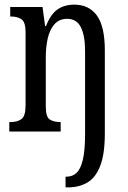

<svg xmlns="http://www.w3.org/2000/svg" viewBox="-20 -566 549 826"><path d="M262 240V194H267Q292 194 309.5 177.5Q327 161 336.5 121Q346 81 346 10V-347Q346 -412 328 -448.5Q310 -485 269 -485Q235 -485 214.5 -462Q194 -439 185.5 -401.5Q177 -364 177 -321V-108Q177 -63 194 -52Q211 -41 239 -41H241V0H20V-41H27Q54 -41 72 -53.5Q90 -66 90 -113V-427Q90 -471 72.5 -483Q55 -495 27 -495H24V-536H163L174 -454H178Q198 -505 227.5 -525.5Q257 -546 300 -546Q363 -546 397 -499Q431 -452 431 -349V8Q431 97 411 148Q391 199 355.5 219.5Q320 240 274 240Z"/></svg>

Font: Noto Serif Ethiopic ExtraCondensed
Style: Regular
Weight: 400
Width: 2
Designer: Monotype Design Team
Foundry: Monotype Imaging Inc.
Version: Version 2.102; ttfautohint (v1.8.4.7-5d5b)